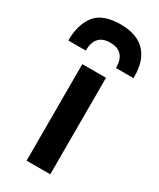

<svg xmlns="http://www.w3.org/2000/svg" viewBox="-254 -849 757 913"><g transform="rotate(30 125.0 -392.5)"><path d="M0 0ZM190 0H60V-530H190ZM304 -594H208Q208 -685 125 -685Q42 -685 42 -594H-54Q-54 -681 -14 -733Q26 -785 125 -785Q214 -785 259 -738Q304 -691 304 -605Z"/></g></svg>

Font: Tanohe Sans SemiBold
Style: Regular
Weight: 600
Designer: Village Type and Design LLC & Cristiano Sobral
Foundry: Cooper Hewitt Smithsonian Design Museum
Version: Version 1.00;September 29, 2021;FontCreator 13.0.0.2655 64-b